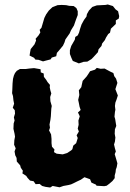

<svg xmlns="http://www.w3.org/2000/svg" viewBox="-20 -815 581 857"><path d="M204 22 183 19 168 15 157 6 139 7 130 -6 114 -9 103 -21 97 -30 80 -41 82 -53 73 -66 70 -77 55 -94 54 -110 48 -122 45 -139 50 -153 43 -169 44 -189 47 -205 45 -218 40 -240 41 -264 45 -277 42 -291 47 -308 46 -323 37 -334 43 -352 40 -367 38 -386 34 -399 35 -415 36 -442 38 -463 42 -478 47 -489 55 -499 69 -507H95L110 -509L121 -510L132 -511L161 -506L162 -492L175 -487L176 -472L186 -459L192 -449L203 -436L202 -425L205 -411L209 -398L204 -382L205 -363L211 -342L209 -330L208 -314L207 -296L205 -280L201 -259L203 -245L199 -233L208 -215L210 -195V-176L212 -160L223 -148L221 -136L233 -129L260 -126L280 -132L298 -144L303 -149L307 -165L320 -176L327 -199L322 -211L332 -228L327 -241L331 -258L330 -277L336 -296L328 -313L340 -324L335 -339L332 -355L329 -369L334 -391L332 -412L343 -426L345 -436L349 -454L359 -465L367 -474L375 -486L382 -497L404 -504L412 -512L429 -508L447 -509L458 -503L473 -495L486 -489L490 -475L498 -464L504 -445L495 -417L502 -399L506 -389L500 -370L495 -357L493 -342L495 -325L493 -315L491 -294L494 -284L497 -265L499 -253L493 -238L492 -218L495 -201L493 -183L489 -170L493 -153L497 -139L492 -127L498 -107L504 -86L501 -69L497 -58L496 -47L492 -32V-20L482 -7L468 5L456 14L445 16L411 14L408 9L388 0L382 -15L357 -24L341 -13L324 -5L308 3L297 8L285 11L263 15L246 21L215 15ZM332 -532 305 -543 299 -556 292 -574V-591L298 -610L314 -638L316 -650L327 -657L333 -670L337 -685L344 -706L355 -726L366 -741L368 -752L377 -768L392 -784L412 -791L451 -793L461 -795L484 -788L496 -773L507 -765L512 -743L510 -732L497 -724V-708L475 -687L471 -669L463 -663L453 -647L448 -636L436 -621L433 -610L420 -595L417 -582L397 -560L388 -551L370 -540L353 -539ZM132 -557 112 -567 114 -580 117 -596 134 -617 141 -634 139 -642 152 -657 160 -670 157 -682 165 -691 173 -718 178 -735 186 -751 198 -768 214 -783 237 -792 255 -793 275 -792 289 -789 309 -788 321 -779 327 -765V-748L319 -727L310 -701L297 -680L291 -666L272 -639L268 -626L261 -611L242 -588L234 -579L231 -564L211 -558L206 -550L183 -544L172 -541L152 -548L138 -549Z"/></svg>

Font: Winky Rough
Style: Bold
Weight: 700
Designer: Simon Atzbach
Foundry: typofactur
Version: Version 1.206; ttfautohint (v1.8.4.7-5d5b)